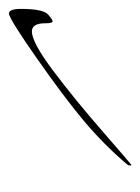

<svg xmlns="http://www.w3.org/2000/svg" viewBox="37 -798 311 425"><g transform="rotate(-90 192.5 -585.5)"><path d="M385.3 -694.3Q385.3 -645.5 372.6 -634.3Q359.9 -623 356.7 -624.8Q353.5 -626.5 353.5 -640.6Q353.5 -670.4 335.4 -670.4Q311 -670.4 248 -623Q185.1 -575.7 113 -512.9Q41 -450.2 40 -450.2Q38.6 -450.2 38.6 -452.1Q38.6 -456.5 41 -459.5Q84 -510.3 136.7 -554.7Q189.5 -599.1 276.9 -660.2Q364.3 -721.2 375 -721.2Q385.3 -721.2 385.3 -694.3Z"/></g></svg>

Font: Eadui
Style: Medium
Weight: 500
Designer: Peter S. Baker
Version: Version 1.1